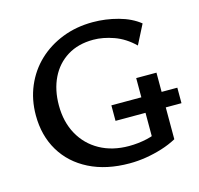

<svg xmlns="http://www.w3.org/2000/svg" viewBox="-100 -777 931 897"><g transform="rotate(-15 365.0 -329.0)"><path d="M420 12Q308 12 225.5 -29.5Q143 -71 98.5 -145.5Q54 -220 54 -318Q54 -394 81.5 -458.5Q109 -523 158.5 -570Q208 -617 275.5 -643.5Q343 -670 423 -670Q485 -670 545.5 -653.5Q606 -637 647 -604L599 -510Q555 -553 503 -571.5Q451 -590 404 -590Q331 -590 278.5 -557.5Q226 -525 198 -467.5Q170 -410 170 -335Q170 -255 203.5 -194.5Q237 -134 297.5 -100.5Q358 -67 438 -67Q482 -67 525 -76.5Q568 -86 605 -109L552 -44V-365H650V-43Q617 -25 578.5 -13Q540 -1 500 5.5Q460 12 420 12ZM407 -197V-272H726V-197Z"/></g></svg>

Font: Ysabeau SC SemiBold
Style: Regular
Weight: 600
Designer: Christian Thalmann (Catharsis Fonts)
Version: Version 2.001;gftools[0.9.30]; featfreeze: smcp